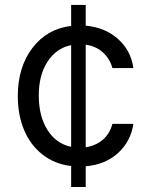

<svg xmlns="http://www.w3.org/2000/svg" viewBox="-20 -747 598 767"><path d="M264.2 0H322.4V-82.7Q401.3 -89.5 452.1 -136.2Q502.8 -182.9 512.8 -252.1H429Q419 -213.4 391 -189.1Q362.9 -164.8 322.4 -158.7V-568.5Q364.7 -562.5 392.2 -536.6Q419.7 -510.7 429 -475.1H512.8Q502.8 -545.8 451.2 -591.6Q399.5 -637.4 322.4 -644.5V-727.3H264.2V-643.5Q167.3 -631.7 109.2 -555Q51.1 -478.3 51.1 -362.9Q51.1 -287.6 76.3 -227.5Q101.6 -167.3 150 -129.4Q198.5 -91.6 264.2 -83.8ZM264.2 -160.5Q204.2 -172.9 169.6 -227.8Q134.9 -282.7 134.9 -365.8Q134.9 -446.7 169.7 -500.5Q204.5 -554.3 264.2 -566.8Z"/></svg>

Font: Inter-Regular
Style: Regular
Weight: 500
Designer: Rasmus Andersson
Foundry: rsms
Version: ""